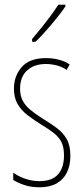

<svg xmlns="http://www.w3.org/2000/svg" viewBox="-20 -783 352 813"><path d="M278 -123Q278 -83 263.5 -53Q249 -23 220 -6.5Q191 10 147 10Q110 10 81.5 0Q53 -10 36 -21V-52Q58 -36 87 -26Q116 -16 147 -16Q200 -16 225.5 -44.5Q251 -73 251 -125Q251 -160 240 -181.5Q229 -203 208 -219.5Q187 -236 157 -254Q123 -275 96.5 -295.5Q70 -316 54.5 -342.5Q39 -369 39 -408Q39 -461 72 -499Q105 -537 175 -537Q204 -537 230 -530Q256 -523 275 -510L262 -487Q246 -499 222 -505.5Q198 -512 174 -512Q125 -512 95 -485Q65 -458 65 -407Q65 -378 76 -357Q87 -336 108.5 -318Q130 -300 162 -280Q195 -260 221 -240.5Q247 -221 262.5 -194Q278 -167 278 -123ZM257 -756Q245 -738 229 -717.5Q213 -697 195.5 -676.5Q178 -656 161.5 -638Q145 -620 130 -606H116V-618Q139 -645 157.5 -668Q176 -691 193 -714Q210 -737 227 -763H257Z"/></svg>

Font: Noto Sans Khmer ExtraCondensed Thin
Style: Regular
Weight: 250
Width: 2
Designer: Danh Hong and the Monotype Design Team
Foundry: Monotype Imaging Inc.
Version: Version 2.004